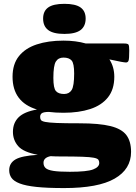

<svg xmlns="http://www.w3.org/2000/svg" viewBox="-20 -749 711 1002"><path d="M311.5 -160.5Q269.5 -160.5 234 -165Q207 -164.5 198.2 -158Q189.5 -151.5 189.5 -139Q189.5 -129.5 193.5 -123Q197.5 -116.5 215.8 -112.8Q234 -109 276.2 -107.2Q318.5 -105.5 395.5 -105.5Q498 -105.5 556.5 -91Q615 -76.5 639.5 -44Q664 -11.5 664 43.5Q664 134 578.2 183.2Q492.5 232.5 314.5 232.5Q226 232.5 170 226.5Q114 220.5 83 208.5Q52 196.5 40 179.2Q28 162 28 139.5Q28 102.5 60.5 83.2Q93 64 177.5 59Q102 45 74.8 13.5Q47.5 -18 47.5 -61Q47.5 -107.5 77 -136.8Q106.5 -166 173 -177.5Q45.5 -216 45.5 -348.5Q45.5 -414.5 78.8 -456Q112 -497.5 171.8 -517.2Q231.5 -537 311.5 -537Q376 -537 428 -522H628Q646.5 -522 650.5 -516.2Q654.5 -510.5 654.5 -485.5Q654.5 -442.5 651 -432.8Q647.5 -423 637.5 -423Q631.5 -423 611.5 -426.5Q591.5 -430 551 -439Q576.5 -399.5 576.5 -348.5Q576.5 -282.5 543.5 -241Q510.5 -199.5 451 -180Q391.5 -160.5 311.5 -160.5ZM314.5 -258.5Q341 -258.5 354 -279.2Q367 -300 367 -365Q367 -418 353.8 -433.2Q340.5 -448.5 311 -448.5Q284.5 -448.5 271.5 -427.8Q258.5 -407 258.5 -342Q258.5 -289 271.8 -273.8Q285 -258.5 314.5 -258.5ZM207 100.5Q207 117.5 217.8 127.8Q228.5 138 258.2 142.8Q288 147.5 344.5 147.5Q434 147.5 466 135.2Q498 123 498 101.5Q498 91 493.2 84.5Q488.5 78 469.5 74.2Q450.5 70.5 409 69Q367.5 67.5 294 67.5Q267.5 67.5 244 66Q207 73.5 207 100.5ZM316 -572Q258 -572 231.5 -592.2Q205 -612.5 205 -652Q205 -691 231.5 -710Q258 -729 316 -729Q374 -729 400.5 -710Q427 -691 427 -652Q427 -612.5 400.5 -592.2Q374 -572 316 -572Z"/></svg>

Font: Newsreader 6pt ExtraBold
Style: Regular
Weight: 800
Designer: Hugues Gentile
Foundry: Production Type
Version: Version 1.003; ttfautohint (v1.8.3)